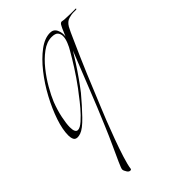

<svg xmlns="http://www.w3.org/2000/svg" viewBox="-180 -397 698 698"><g transform="rotate(-45 169.0 -48.5)"><path d="M65 232Q59 232 54 225Q51 220 49 216Q47 212 47 208Q47 203 57.5 179.5Q68 156 83.5 122.5Q99 89 114 53Q143 -15 170.5 -85Q198 -155 226 -224Q217 -209 201.5 -185Q186 -161 169 -137Q152 -113 138 -95Q107 -58 78 -28Q49 2 31 8Q22 11 16 11Q4 11 0 2.5Q-4 -6 -4 -18Q-4 -48 9.5 -88Q23 -128 45.5 -170Q68 -212 96.5 -248Q125 -284 155 -306.5Q185 -329 213 -329Q231 -329 238.5 -313Q246 -297 243 -279Q248 -290 252 -300Q256 -310 260 -317Q265 -328 272 -328Q274 -328 278 -327Q282 -326 288 -326Q302 -325 316 -325Q330 -325 341 -325Q343 -325 342 -323Q341 -321 339 -321H323Q316 -321 301.5 -317Q287 -313 277 -296Q273 -289 267.5 -277Q262 -265 255 -249Q228 -189 202.5 -128.5Q177 -68 152 -6Q145 10 132.5 42Q120 74 106.5 110.5Q93 147 83 179Q73 211 71 227Q71 232 65 232ZM35 -7Q46 -7 63 -22Q80 -37 97 -57Q114 -77 126.5 -94Q139 -111 142 -114Q165 -145 185 -176.5Q205 -208 218 -231Q225 -242 231.5 -258Q238 -274 238 -287Q238 -298 231.5 -306Q225 -314 206 -314Q181 -314 156 -295.5Q131 -277 109 -249.5Q87 -222 70.5 -193Q54 -164 45 -142Q33 -111 27 -82Q21 -53 21 -35Q21 -7 35 -7Z"/></g></svg>

Font: Explora
Style: Regular
Weight: 400
Designer: Robert E. Leuschke
Foundry: Robert E. Leuschke
Version: Version 1.010